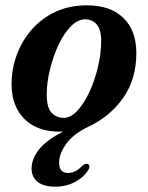

<svg xmlns="http://www.w3.org/2000/svg" viewBox="-20 -484 555 721"><path d="M306.5 -464Q394.5 -464 443.2 -416.8Q492 -369.5 492 -285Q492 -187 443.2 -117.2Q394.5 -47.5 314.5 -9.5Q256.5 18 229.2 55.5Q202 93 202 126.5Q202 165.5 235 165.5Q263.5 165.5 287.5 140Q300 129 309 131.5Q314 133 315.5 139.8Q317 146.5 309.5 157.5Q294.5 181.5 261.8 199.2Q229 217 187.5 217Q144 217 121.2 198.8Q98.5 180.5 98.5 148.5Q98.5 113.5 126 78Q153.5 42.5 217.5 10Q211.5 10.5 204 10.5Q119.5 10.5 71.5 -37.5Q23.5 -85.5 23.5 -168.5Q23.5 -225 43 -278Q62.5 -331 99.2 -373Q136 -415 188.2 -439.5Q240.5 -464 306.5 -464ZM219 -41.5Q246 -41.5 271 -68.8Q296 -96 316 -139.2Q336 -182.5 347.8 -232.5Q359.5 -282.5 360 -328.5Q360 -373.5 343 -392.5Q326 -411.5 300.5 -411.5Q271.5 -411.5 245.2 -384.2Q219 -357 199 -313.8Q179 -270.5 167.2 -221.5Q155.5 -172.5 155.5 -129Q155.5 -79.5 173.8 -60.5Q192 -41.5 219 -41.5Z"/></svg>

Font: Fraunces 72pt Soft SemiBold
Style: Italic
Weight: 600
Italic angle: -16°
Version: Version 1.000;[b76b70a41]